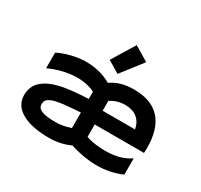

<svg xmlns="http://www.w3.org/2000/svg" viewBox="-149 -902 1168 1113"><g transform="rotate(30 435.0 -345.0)"><path d="M468 -705 375 -553 455 -505 565 -647ZM47 -129C47 -27 158 15 294 15C354 15 398 2 437 -15C486 2 555 15 615 15C669 15 726 5 781 -19V-128C727 -91 667 -83 615 -83C584 -83 531 -86 487 -102V-185H817C827 -353 768 -475 585 -475C515 -475 470 -458 432 -432C388 -458 331 -475 265 -475C190 -475 122 -452 80 -431V-326C122 -347 195 -370 265 -370C314 -370 355 -359 383 -344V-296C350 -295 317 -292 284 -289C148 -276 47 -235 47 -129ZM161 -134C161 -165 182 -187 284 -197C317 -200 350 -203 383 -205V-101C349 -89 313 -83 284 -83C202 -83 161 -96 161 -134ZM487 -277V-343C513 -360 545 -372 585 -372C650 -372 692 -339 704 -277Z"/></g></svg>

Font: KT Kiyosuna Sans Bold
Style: Regular
Weight: 700
Designer: [Zen Kaku Gothic] Yoshimichi Ohira
Version: Version 1.010;Glyphs 3.1.2 (3151)